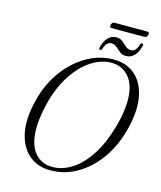

<svg xmlns="http://www.w3.org/2000/svg" viewBox="-133 -1015 941 1123"><g transform="rotate(15 337.0 -453.5)"><path d="M470 -710.5Q548 -710.5 599.5 -666.8Q651 -623 667.8 -542.8Q684.5 -462.5 658.5 -353Q633.5 -244 577.2 -161.8Q521 -79.5 443.8 -33.8Q366.5 12 278 12Q203 12 150.5 -31.5Q98 -75 79.8 -156.8Q61.5 -238.5 89.5 -353.5Q107 -430.5 144 -495.5Q181 -560.5 232.2 -608.8Q283.5 -657 344.2 -683.8Q405 -710.5 470 -710.5ZM284.5 -10Q345.5 -10 403.2 -46.8Q461 -83.5 509 -157.5Q557 -231.5 588 -344Q611.5 -432 611.5 -498Q612 -590.5 570.5 -639.5Q529 -688.5 464 -688.5Q400 -688.5 339.5 -648Q279 -607.5 231.5 -533.8Q184 -460 159 -360Q147.5 -313.5 142 -274.2Q136.5 -235 137 -202Q137.5 -108 178 -59Q218.5 -10 284.5 -10ZM532.5 -748.5Q510.5 -748.5 495 -761Q479.5 -773.5 465.8 -786Q452 -798.5 434 -798.5Q403 -798.5 390.5 -755.5Q386 -744 378.5 -744Q369 -744 372.5 -757.5Q394 -839.5 453 -839.5Q475.5 -839.5 490.5 -827Q505.5 -814.5 519.5 -801.8Q533.5 -789 552 -789Q583 -789 595.5 -832.5Q599 -844 607.5 -844Q617 -844 613 -830Q592 -748.5 532.5 -748.5ZM400.5 -901.5Q405 -919 420 -919H617.5Q633 -919 628.5 -901.5Q623.5 -884.5 608.5 -884.5H411.5Q396 -884.5 400.5 -901.5Z"/></g></svg>

Font: Fraunces 144pt Soft Light
Style: Italic
Weight: 300
Italic angle: -16°
Version: Version 1.000;[b76b70a41]